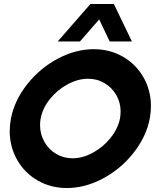

<svg xmlns="http://www.w3.org/2000/svg" viewBox="-20 -938 810 968"><path d="M29 -277Q29 -307 35 -340Q53 -432 117 -513Q181 -594 271 -642Q361 -690 453 -690Q534 -690 600 -652Q666 -614 703.5 -548Q741 -482 741 -403Q741 -373 735 -340Q717 -248 653 -167Q589 -86 499 -38Q409 10 317 10Q236 10 170 -28Q104 -66 66.5 -132Q29 -198 29 -277ZM182 -307Q182 -262 203.5 -223.5Q225 -185 262.5 -162.5Q300 -140 346 -140Q397 -140 449 -168.5Q501 -197 538 -243.5Q575 -290 585 -341Q588 -359 588 -376Q588 -421 566.5 -458.5Q545 -496 507.5 -518.5Q470 -541 424 -541Q373 -541 321 -513Q269 -485 232 -439Q195 -393 185 -341Q182 -325 182 -307ZM436 -918H554L645 -729H533L480 -840L383 -729H271Z"/></svg>

Font: Teachers
Style: Bold Italic
Weight: 700
Designer: Alfredo Marco Pradil & Chank Diesel
Version: Version 0.009